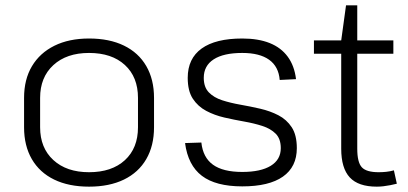

<svg xmlns="http://www.w3.org/2000/svg" viewBox="-20 -691 1526 718"><path d="M313 7Q237 7 182.5 -19.5Q128 -46 99 -96Q70 -146 70 -215V-325Q70 -394 99.5 -443.5Q129 -493 183.5 -520Q238 -547 313 -547Q389 -547 443.5 -520.5Q498 -494 527 -444Q556 -394 556 -325V-215Q556 -146 527 -96Q498 -46 443.5 -19.5Q389 7 313 7ZM313 -47Q398 -47 447 -92Q496 -137 496 -215V-325Q496 -403 447 -448Q398 -493 313 -493Q229 -493 179.5 -447.5Q130 -402 130 -325V-215Q130 -138 179.5 -92.5Q229 -47 313 -47Z M886 6Q787 6 735 -33.5Q683 -73 672 -156L733 -158Q739 -102 776.5 -75Q814 -48 886 -48Q955 -48 992.5 -71Q1030 -94 1030 -137Q1030 -172 1011 -191Q992 -210 961 -220Q930 -230 893 -236.5Q856 -243 819 -251.5Q782 -260 751 -276.5Q720 -293 701 -322Q682 -351 682 -400Q682 -472 734 -509.5Q786 -547 886 -547Q946 -547 988.5 -530Q1031 -513 1056 -479Q1081 -445 1087 -395L1026 -392Q1022 -442 986.5 -467.5Q951 -493 886 -493Q816 -493 779 -469Q742 -445 742 -400Q742 -365 761 -345.5Q780 -326 811 -316Q842 -306 879 -299.5Q916 -293 953 -284.5Q990 -276 1021 -260Q1052 -244 1071 -215Q1090 -186 1090 -137Q1090 -67 1038 -30.5Q986 6 886 6Z M1389 7Q1320 7 1288 -27.5Q1256 -62 1256 -135V-540L1274 -671H1316V-135Q1316 -84 1333 -65.5Q1350 -47 1396 -47Q1410 -47 1424.5 -48.5Q1439 -50 1453 -54L1464 -4Q1452 -1 1439.5 1.5Q1427 4 1414 5.5Q1401 7 1389 7ZM1154 -540H1451V-490H1154Z"/></svg>

Font: Pathway Extreme 8pt Thin
Style: Regular
Weight: 100
Designer: Eduardo Rodriguez Tunni
Foundry: Eduardo Rodriguez Tunni
Version: Version 1.000